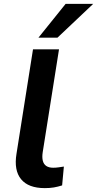

<svg xmlns="http://www.w3.org/2000/svg" viewBox="-20 -959 500 989"><path d="M211 10Q126 10 88.5 -36Q51 -82 65 -167L150 -705H284L200 -175Q196 -149 200.5 -131Q205 -113 218.5 -104Q232 -95 254 -95Q268 -95 281.5 -97Q295 -99 309 -101L300 -4Q278 3 257.5 6.5Q237 10 211 10ZM178 -765 318 -939H460L276 -765Z"/></svg>

Font: Nunito Sans 8pt
Style: Bold Italic
Weight: 700
Italic angle: -9°
Version: Version 3.101;gftools[0.9.27]